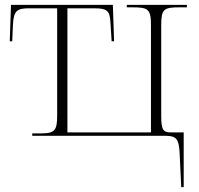

<svg xmlns="http://www.w3.org/2000/svg" viewBox="-20 -556 814 786"><path d="M715 65 722 210H732V-14H681C648 -14 640 -23 640 -82V-453C640 -520 651 -526 717 -526H745V-536H499V-526H520C586 -526 598 -520 598 -453V-14H256V-522H364C418 -522 429 -513 432 -467L437 -387H447L442 -536H25L20 -387H30L33 -455C36 -513 50 -522 100 -522H214V-83C214 -24 205 -10 150 -10H112V0H659C701 0 712 14 715 65Z"/></svg>

Font: Noto Serif Display ExtraLight
Style: Regular
Weight: 200
Designer: Monotype Design Team
Foundry: Monotype Imaging Inc.
Version: Version 2.009